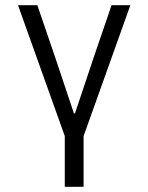

<svg xmlns="http://www.w3.org/2000/svg" viewBox="-20 -521 568 735"><path d="M228 0 49 -501H123L190 -305L263 -87H267L340 -305L407 -501H479L300 0V194H228Z"/></svg>

Font: PlemolJP
Style: Regular
Weight: 400
Monospace: yes
Version: v2.0.4; ttfautohint (v1.8.4.7-5d5b-dirty) -l 6 -r 45 -G 200 